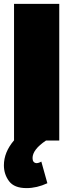

<svg xmlns="http://www.w3.org/2000/svg" viewBox="-22 -721 374 985"><path d="M114 244Q51 244 24.5 208.5Q-2 173 -2 127Q-2 60 50 -1V-701H282V0H214Q145 46 145 90Q145 114 165 116Q176 116 190 108L221 219Q167 244 114 244Z"/></svg>

Font: Argentum Novus Black
Style: Regular
Weight: 900
Designer: Julieta Ulanovsky (font) & Cristiano Sobral (main changes)
Foundry: Julieta Ulanovsky (font) & Cristiano Sobral (main changes)
Version: Version 3.00;November 27, 2020;FontCreator 13.0.0.2655 64-bi